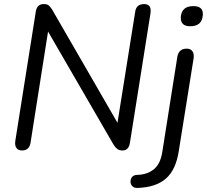

<svg xmlns="http://www.w3.org/2000/svg" viewBox="-20 -732 1016 943"><path d="M88 7Q70 7 61 -5Q52 -17 55 -39L156 -676Q162 -712 195 -712Q211 -712 219 -705.5Q227 -699 236 -685L557 -129L644 -674Q649 -712 688 -712Q726 -712 719 -666L618 -30Q612 7 582 7Q566 7 556.5 0Q547 -7 538 -21L216 -577L130 -31Q124 7 88 7ZM914 -603Q866 -603 868 -648Q872 -702 930 -702Q980 -702 976 -657Q972 -603 914 -603ZM656 191Q639 192 630 182.5Q621 173 621 160Q621 147 628.5 137.5Q636 128 652 127Q703 126 735.5 99.5Q768 73 777 15L851 -453Q858 -493 897 -493Q916 -493 925 -480.5Q934 -468 931 -446L858 10Q844 102 795 145Q746 188 656 191Z"/></svg>

Font: Nunito
Style: Italic
Weight: 400
Italic angle: -9°
Designer: Vernon Adams
Foundry: Vernon Adams
Version: Version 3.601; ttfautohint (v1.8.2.53-6de2)